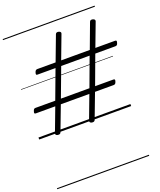

<svg xmlns="http://www.w3.org/2000/svg" viewBox="-253 -1162 1514 1815"><g transform="rotate(-20 503.5 -255.0)"><path d="M176 19Q153 12 161 -7L250 -243H55Q44 -243 41.5 -249Q39 -255 44 -268Q48 -282 53.5 -287.5Q59 -293 70 -293H268L376 -582H195Q184 -582 182 -587.5Q180 -593 184 -606Q188 -620 194.5 -626Q201 -632 211 -632H395L489 -881Q496 -901 523 -894Q547 -886 540 -868L451 -632H739L832 -881Q839 -901 866 -894Q890 -886 884 -868L795 -632H993Q1004 -632 1006.5 -626Q1009 -620 1004 -606Q1001 -593 994.5 -587.5Q988 -582 978 -582H776L669 -293H853Q863 -293 866 -287.5Q869 -282 864 -268Q860 -255 854 -249Q848 -243 838 -243H650L556 5Q549 25 520 19Q508 15 504.5 9Q501 3 504 -7L593 -243H306L212 5Q205 25 176 19ZM325 -293H612L719 -582H433ZM0 490H925V500H0ZM0 -20H925V0H0ZM0 -505H925V-500H0ZM0 -1010H925V-1000H0Z"/></g></svg>

Font: Playwrite BE VLG Guides
Style: Regular
Weight: 400
Designer: Veronika Burian, José Scaglione
Foundry: TypeTogether
Version: Version 1.003